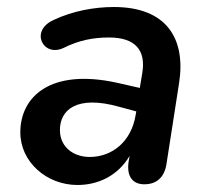

<svg xmlns="http://www.w3.org/2000/svg" viewBox="-20 -518 587 548"><path d="M201 10C260 10 316 -16 350 -73L347 -56C341 -14 359 8 392 8C427 8 449 -12 455 -49L491 -280C511 -406 457 -498 305 -498C250 -498 188 -487 133 -461C64 -430 103 -354 161 -381C205 -403 246 -411 291 -411C367 -411 397 -374 386 -309L379 -267L313 -282C125 -323 38 -243 38 -140C38 -56 113 10 201 10ZM151 -147C151 -203 197 -248 321 -213L369 -200L367 -189C355 -115 301 -70 236 -70C190 -70 151 -98 151 -147Z"/></svg>

Font: SN Pro Semibold
Style: Italic
Weight: 600
Italic angle: -9°
Designer: Tobias Whetton
Foundry: Supernotes
Version: Version 1.001;Glyphs 3.2 (3249)